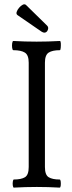

<svg xmlns="http://www.w3.org/2000/svg" viewBox="-20 -853 329 876"><path d="M43 3Q40 3 38.5 -6Q37 -15 38.5 -24.5Q40 -34 43 -34Q77 -34 94 -44.5Q111 -55 111 -91V-567Q111 -602 93.5 -613Q76 -624 41 -624Q37 -624 35.5 -634.5Q34 -645 35.5 -655.5Q37 -666 41 -666Q94 -663 147 -663Q199 -663 253 -666Q257 -666 257.5 -655.5Q258 -645 257 -634.5Q256 -624 253 -624Q219 -624 202 -613Q185 -602 185 -567V-91Q185 -55 202 -44.5Q219 -34 252 -34Q256 -34 257 -24.5Q258 -15 257 -6Q256 3 252 3Q200 0 148 0Q96 0 43 3ZM182 -704Q177 -704 169 -709L60 -784Q53 -789 56 -798.5Q59 -808 67 -817.5Q75 -827 84 -831.5Q93 -836 99 -830L195 -736Q203 -728 198 -716Q193 -704 182 -704Z"/></svg>

Font: Junicode Two Beta Condensed
Style: Regular
Weight: 400
Width: 3
Designer: Peter S. Baker
Foundry: Briery Creek Software
Version: Version 1.053; ttfautohint (v1.8.4)